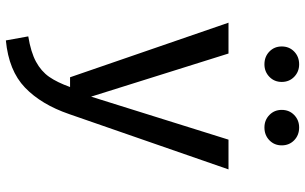

<svg xmlns="http://www.w3.org/2000/svg" viewBox="-213 -609 1041 655"><g transform="rotate(90 307.5 -281.5)"><path d="M369.2 3.1Q336.4 98.5 278.7 153.8Q221 209.2 117.9 219L104.1 142.6Q157.9 133.8 190.5 116.2Q223.1 98.5 242.1 71.3Q261 44.1 276.9 0H243.6L57.4 -540.5H162.6L309.7 -71.8L456.4 -540.5H557.9ZM138.5 -722.1Q138.5 -747.7 155.9 -764.6Q173.3 -781.5 199.5 -781.5Q224.6 -781.5 242.1 -764.6Q259.5 -747.7 259.5 -722.1Q259.5 -696.9 242.1 -680Q224.6 -663.1 199.5 -663.1Q173.3 -663.1 155.9 -680Q138.5 -696.9 138.5 -722.1ZM354.9 -722.1Q354.9 -747.7 372.3 -764.6Q389.7 -781.5 414.9 -781.5Q441 -781.5 458.5 -764.6Q475.9 -747.7 475.9 -722.1Q475.9 -696.9 458.5 -680Q441 -663.1 414.9 -663.1Q389.7 -663.1 372.3 -680Q354.9 -696.9 354.9 -722.1Z"/></g></svg>

Font: Fira Code Fixed Retina
Style: Regular
Weight: 450
Monospace: yes
Designer: Carrois Corporate, Edenspiekermann AG, Nikita Prokopov
Foundry: Carrois Corporate, Edenspiekermann AG, Nikita Prokopov
Version: Version 5.002